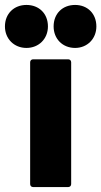

<svg xmlns="http://www.w3.org/2000/svg" viewBox="-95 -757 410 777"><path d="M12 -563C62 -563 99 -600 99 -650C99 -702 63 -737 12 -737C-38 -737 -75 -702 -75 -650C-75 -600 -38 -563 12 -563ZM209 -563C258 -563 295 -600 295 -650C295 -702 259 -737 209 -737C158 -737 122 -702 122 -650C122 -600 158 -563 209 -563ZM39 0H181C188 0 193 -5 193 -12V-505C193 -512 188 -517 181 -517H39C32 -517 27 -512 27 -505V-12C27 -5 32 0 39 0Z"/></svg>

Font: Barlow Condensed ExtraBold
Style: Regular
Weight: 800
Width: 3
Designer: Jeremy Tribby
Foundry: Tribby Type
Version: Version 1.422;hotconv 1.0.109;makeotfexe 2.5.65596